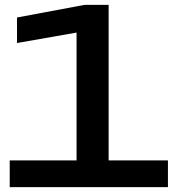

<svg xmlns="http://www.w3.org/2000/svg" viewBox="-20 -770 731 790"><path d="M427 -750V-110H671V0H20V-110H295V-636L50 -593V-698L328 -750Z"/></svg>

Font: Bounded
Style: Regular
Weight: 400
Designer: Vlad Churkin
Version: Version 1.0